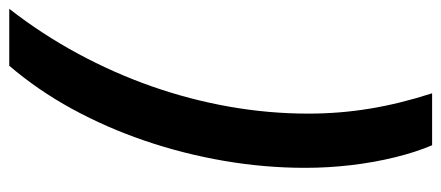

<svg xmlns="http://www.w3.org/2000/svg" viewBox="-334 -486 976 425"><g transform="rotate(90 154.5 -274.0)"><path d="M-38 194Q18 122 61 42.5Q104 -37 133.5 -121Q163 -205 178.5 -292.5Q194 -380 194 -468Q194 -537 183 -604Q172 -671 149 -742H264Q279 -707 290.5 -660.5Q302 -614 308 -563Q314 -512 314 -461Q314 -371 298.5 -281Q283 -191 254 -106Q225 -21 183.5 55Q142 131 88 194Z"/></g></svg>

Font: Montserrat Thin SemiBold
Style: Italic
Weight: 600
Italic angle: -11.3°
Version: Version 9.000